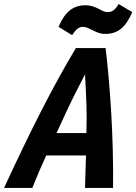

<svg xmlns="http://www.w3.org/2000/svg" viewBox="-69 -931 675 951"><path d="M-49 0Q-1 -104 45 -199.5Q91 -295 135.5 -382Q180 -469 223 -547Q266 -625 307 -693H454Q463 -618 470 -537Q477 -456 482 -370Q487 -284 489.5 -191.5Q492 -99 491 0H352Q353 -41 354.5 -81Q356 -121 357 -161H160Q143 -124 125.5 -83.5Q108 -43 91 0ZM211 -272H359Q361 -349 359.5 -400Q358 -451 356 -488.5Q354 -526 352 -562Q333 -525 313.5 -487.5Q294 -450 270 -399.5Q246 -349 211 -272ZM288 -757 221 -798Q244 -853 276 -879Q308 -905 354 -905Q371 -905 385 -901Q399 -897 412 -891Q426 -884 439 -877.5Q452 -871 465 -871Q479 -871 491 -878.5Q503 -886 519 -911L586 -871Q563 -816 531.5 -789.5Q500 -763 453 -763Q433 -763 417.5 -769Q402 -775 388 -782Q376 -788 365 -793Q354 -798 342 -798Q328 -798 316.5 -790Q305 -782 288 -757Z"/></svg>

Font: Ubuntu Sans Mono
Style: Italic
Weight: 400
Italic angle: -13.5°
Monospace: yes
Designer: Dalton Maag Ltd
Foundry: Dalton Maag Ltd
Version: Version 1.006